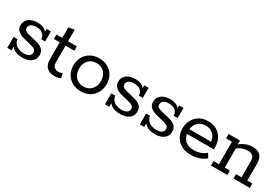

<svg xmlns="http://www.w3.org/2000/svg" viewBox="45 -1321 3057 2108"><g transform="rotate(30 1573.5 -267.0)"><path d="M249.1 10Q183.7 10 144.3 -14.1Q104.9 -38.2 90 -84.5L109.3 -91.5V-0.4H54.5V-138.6H104.4Q108.1 -105.6 127.3 -83Q146.6 -60.4 175.9 -49.4Q205.2 -38.3 237.5 -38.3Q283.7 -38.3 306.9 -54.8Q330 -71.3 330 -99.1Q330 -119.4 316.4 -133.2Q302.8 -146.9 259.8 -157.4L163.9 -181.2Q113.2 -194 84.5 -219.8Q55.7 -245.5 55.7 -288.7Q55.7 -325.3 74.3 -352.1Q93 -378.8 127.4 -393.3Q161.7 -407.7 207.9 -407.7Q260.4 -407.7 295.2 -386.8Q329.9 -365.8 342 -324.4L324.5 -321.8V-396.7H379.2V-268.5H329.4Q327.5 -302 311.6 -321.9Q295.7 -341.8 271.2 -350.6Q246.8 -359.4 220.5 -359.4Q174.4 -359.4 151.4 -342.5Q128.4 -325.6 128.4 -298.2Q128.4 -277 143.9 -264.5Q159.4 -252.1 196.2 -243L292.1 -219.8Q347 -206.8 374.8 -180.9Q402.7 -154.9 402.7 -107.2Q402.7 -71.1 383.7 -44.8Q364.6 -18.4 330.5 -4.2Q296.3 10 249.1 10Z M658.1 10Q597.6 10 560.2 -22.4Q522.8 -54.8 522.8 -127.2V-341H448.8V-396.7H522.8V-529.6L596.4 -544.1V-396.7H708.4V-341H596.4V-138.1Q596.4 -88.6 617.2 -70.7Q637.9 -52.8 673.2 -52.8Q686.5 -52.8 699.4 -56.1Q712.2 -59.4 722.2 -63.4L732.8 -7.3Q718.3 -0.3 698.7 4.9Q679.1 10 658.1 10Z M989.4 10Q926 10 878.6 -17.4Q831.1 -44.8 805.1 -92.3Q779 -139.7 779 -198.4Q779 -257.8 805.1 -304.8Q831.1 -351.8 878.6 -379.3Q926 -406.7 989.4 -406.7Q1053.3 -406.7 1100.5 -379.3Q1147.8 -351.8 1173.8 -304.8Q1199.8 -257.8 1199.8 -198.4Q1199.8 -139.7 1173.8 -92.3Q1147.8 -44.8 1100.5 -17.4Q1053.3 10 989.4 10ZM989.4 -50.3Q1051.8 -50.3 1089.9 -91.4Q1128 -132.6 1128 -198.4Q1128 -264.3 1089.9 -305.3Q1051.8 -346.4 989.4 -346.4Q926.9 -346.4 888.9 -305.3Q850.9 -264.3 850.9 -198.4Q850.9 -132.6 888.9 -91.4Q926.9 -50.3 989.4 -50.3Z M1488.1 10Q1422.7 10 1383.3 -14.1Q1343.9 -38.2 1329 -84.5L1348.3 -91.5V-0.4H1293.5V-138.6H1343.4Q1347.1 -105.6 1366.3 -83Q1385.6 -60.4 1414.9 -49.4Q1444.2 -38.3 1476.5 -38.3Q1522.7 -38.3 1545.9 -54.8Q1569 -71.3 1569 -99.1Q1569 -119.4 1555.4 -133.2Q1541.8 -146.9 1498.8 -157.4L1402.9 -181.2Q1352.2 -194 1323.5 -219.8Q1294.7 -245.5 1294.7 -288.7Q1294.7 -325.3 1313.3 -352.1Q1332 -378.8 1366.4 -393.3Q1400.7 -407.7 1446.9 -407.7Q1499.4 -407.7 1534.2 -386.8Q1568.9 -365.8 1581 -324.4L1563.5 -321.8V-396.7H1618.2V-268.5H1568.4Q1566.5 -302 1550.6 -321.9Q1534.7 -341.8 1510.2 -350.6Q1485.8 -359.4 1459.5 -359.4Q1413.4 -359.4 1390.4 -342.5Q1367.4 -325.6 1367.4 -298.2Q1367.4 -277 1382.9 -264.5Q1398.4 -252.1 1435.2 -243L1531.1 -219.8Q1586 -206.8 1613.8 -180.9Q1641.7 -154.9 1641.7 -107.2Q1641.7 -71.1 1622.7 -44.8Q1603.6 -18.4 1569.5 -4.2Q1535.3 10 1488.1 10Z M1930.1 10Q1864.7 10 1825.3 -14.1Q1785.9 -38.2 1771 -84.5L1790.3 -91.5V-0.4H1735.5V-138.6H1785.4Q1789.1 -105.6 1808.3 -83Q1827.6 -60.4 1856.9 -49.4Q1886.2 -38.3 1918.5 -38.3Q1964.7 -38.3 1987.9 -54.8Q2011 -71.3 2011 -99.1Q2011 -119.4 1997.4 -133.2Q1983.8 -146.9 1940.8 -157.4L1844.9 -181.2Q1794.2 -194 1765.5 -219.8Q1736.7 -245.5 1736.7 -288.7Q1736.7 -325.3 1755.3 -352.1Q1774 -378.8 1808.4 -393.3Q1842.7 -407.7 1888.9 -407.7Q1941.4 -407.7 1976.2 -386.8Q2010.9 -365.8 2023 -324.4L2005.5 -321.8V-396.7H2060.2V-268.5H2010.4Q2008.5 -302 1992.6 -321.9Q1976.7 -341.8 1952.2 -350.6Q1927.8 -359.4 1901.5 -359.4Q1855.4 -359.4 1832.4 -342.5Q1809.4 -325.6 1809.4 -298.2Q1809.4 -277 1824.9 -264.5Q1840.4 -252.1 1877.2 -243L1973.1 -219.8Q2028 -206.8 2055.8 -180.9Q2083.7 -154.9 2083.7 -107.2Q2083.7 -71.1 2064.7 -44.8Q2045.6 -18.4 2011.5 -4.2Q1977.3 10 1930.1 10Z M2390.9 10Q2315.6 10 2264.6 -17.4Q2213.5 -44.8 2187.8 -92.3Q2162 -139.7 2162 -198.4Q2162 -257.2 2187.7 -304.2Q2213.3 -351.2 2260.3 -378.9Q2307.3 -406.7 2370.8 -406.7Q2434.8 -406.7 2480.8 -378.9Q2526.7 -351.2 2551.5 -304.4Q2576.2 -257.6 2576.2 -198.1V-169H2205.6V-226.5H2506Q2505.6 -259.8 2489.2 -287.9Q2472.8 -316 2442.6 -333.5Q2412.4 -351 2370.8 -351Q2327.6 -351 2296.8 -332.4Q2266.1 -313.8 2249.7 -283.4Q2233.3 -253 2233.3 -217.5V-198.4Q2233.3 -131.4 2273.5 -91.1Q2313.7 -50.9 2393.1 -50.9Q2435.1 -50.9 2474.6 -66.2Q2514.2 -81.4 2539.7 -105.8L2571.6 -53.3Q2539.1 -24.2 2491.2 -7.1Q2443.4 10 2390.9 10Z M2637.2 0V-55.6H2706.2V-341H2632.2V-396.7H2775.5V-339.2L2762.9 -335.4Q2800.9 -371.4 2845 -389.1Q2889.1 -406.7 2931.6 -406.7Q2997.3 -406.7 3031.6 -373.9Q3065.8 -341.2 3065.8 -271.8V-55.6H3129.8V0H2923.2V-55.6H2992.2V-257.8Q2992.2 -302.9 2971.6 -323.4Q2951.1 -343.9 2905.9 -343.9Q2873.4 -343.9 2839.5 -331.9Q2805.6 -320 2766.6 -286.9L2779.8 -315.4V-55.6H2844.4V0Z"/></g></svg>

Font: Rokkitt SemiBold
Style: Regular
Weight: 600
Designer: Vernon Adams
Foundry: Vernon Adams
Version: Version 3.103